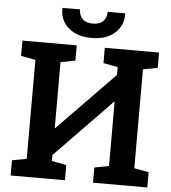

<svg xmlns="http://www.w3.org/2000/svg" viewBox="-59 -954 899 1008"><g transform="rotate(5 390.0 -450.0)"><path d="M34.7 0V-80.1L111.3 -94.7V-615.7L34.7 -630.4V-710.9H320.8V-630.4L243.7 -615.7V-269.5L246.6 -268.6L544.9 -574.7V-615.7L468.8 -630.4V-710.9H754.9V-630.4L678.2 -615.7V-94.7L754.9 -80.1V0H468.8V-80.1L544.9 -94.7V-432.1L542 -433.1L243.7 -126V-94.7L320.8 -80.1V0ZM395 -756.3Q317.4 -756.3 272.5 -795.9Q227.5 -835.4 229 -897.5L230 -900.4H321.8Q321.8 -870.6 339.4 -851.3Q356.9 -832 395 -832Q431.6 -832 449.5 -851.1Q467.3 -870.1 467.3 -900.4H559.1L560.1 -897.5Q561 -835.4 516.4 -795.9Q471.7 -756.3 395 -756.3Z"/></g></svg>

Font: Roboto Slab SemiBold
Style: Regular
Weight: 600
Designer: Google
Version: Version 2.001; ttfautohint (v1.8.3)